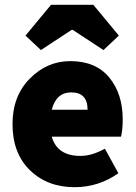

<svg xmlns="http://www.w3.org/2000/svg" viewBox="-20 -766 566 798"><path d="M278 -642 150 -558 86 -618 192 -746H368L474 -618L410 -558L282 -642ZM490 -270Q490 -226 483 -198H195Q218 -118 314 -118Q362 -118 416 -148L472 -46Q390 12 290 12Q177 12 104.5 -58.5Q32 -129 32 -250Q32 -367 104 -439.5Q176 -512 272 -512Q378 -512 434 -444Q490 -376 490 -270ZM195 -310H344Q344 -382 276 -382Q214 -382 195 -310Z"/></svg>

Font: Assistant ExtraBold
Style: Regular
Weight: 800
Designer: Hebrew By Ben Nathan, Latin by Paul Hunt
Version: Version 2.001;PS 002.001;hotconv 1.0.88;makeotf.lib2.5.64775